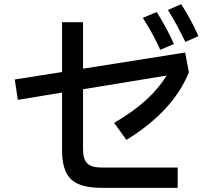

<svg xmlns="http://www.w3.org/2000/svg" viewBox="-20 -875 1040 925"><path d="M873 -673Q832 -758 789 -827L853 -855Q902 -778 936 -701ZM752 -635Q720 -708 668 -789L735 -817Q783 -741 818 -663ZM530 -283Q622 -337 683 -392.5Q744 -448 783 -511L380 -445V-154Q380 -108 400.5 -88Q421 -68 466 -68H836V30H470Q366 30 322.5 -11Q279 -52 279 -151V-429L66 -394L51 -492L279 -528V-768H380V-544L872 -622L890 -527Q815 -340 589 -201Z"/></svg>

Font: IBM Plex Sans JP Medm
Style: Regular
Weight: 500
Designer: Mike Abbink; Paul van der Laan; Pieter van Rosmalen; Wujin Sim; Yejin Wi; Jinhee Kim; Boomi Park; Yona Kim; Kichan Ma
Foundry: Sandoll Inc.
Version: Version 1.002